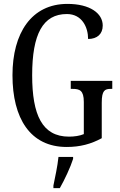

<svg xmlns="http://www.w3.org/2000/svg" viewBox="-20 -744 616 985"><path d="M322 10C391 10 447 -5 502 -35V-217C502 -281 518 -288 549 -288H556V-329H343V-288H352C388 -288 410 -281 410 -221V-56C389 -47 361 -43 334 -43C196 -43 145 -155 145 -358C145 -569 200 -672 323 -672C401 -672 432 -604 432 -544C479 -544 507 -570 507 -613C507 -676 441 -724 326 -724C141 -724 44 -574 44 -358C44 -137 135 10 322 10ZM254 208V221H287C311 179 342 113 355 71V61H280C275 110 263 163 254 208Z"/></svg>

Font: Noto Serif Devanagari ExtraCondensed
Style: Regular
Weight: 400
Width: 2
Designer: Universal Thirst, Indian Type Foundry and the Monotype Design Team
Foundry: Monotype Imaging Inc.
Version: Version 2.004